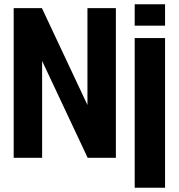

<svg xmlns="http://www.w3.org/2000/svg" viewBox="-20 -738 836 898"><path d="M44 0V-700H176L389 -247V-700H522V0H390L177 -453V0ZM610 140V-560H752V140ZM610 -618V-718H752V-618Z"/></svg>

Font: Tektur SemiCondensed SemiBold
Style: Regular
Weight: 600
Width: 4
Designer: Adam Jagosz
Foundry: Adam Jagosz
Version: Version 1.005;gftools[0.9.30]